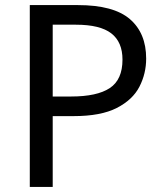

<svg xmlns="http://www.w3.org/2000/svg" viewBox="-20 -734 645 754"><path d="M286 -714Q426 -714 490 -659Q554 -604 554 -504Q554 -445 527.5 -393.5Q501 -342 438.5 -310Q376 -278 269 -278H187V0H97V-714ZM278 -637H187V-355H259Q361 -355 411 -388Q461 -421 461 -500Q461 -569 417 -603Q373 -637 278 -637Z"/></svg>

Font: Noto Sans Palmyrene
Style: Regular
Weight: 400
Designer: Monotype Design Team
Foundry: Monotype Imaging Inc.
Version: Version 2.001; ttfautohint (v1.8.4.7-5d5b)